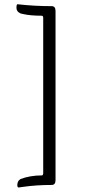

<svg xmlns="http://www.w3.org/2000/svg" viewBox="-20 -751 393 883"><path d="M171.9 55.7Q177.7 55.7 177.7 49.8L178.7 47.9V-670.9Q177.7 -678.7 171.9 -678.7Q119.6 -678.7 85.9 -686.5L73.2 -689.5L72.3 -690.4Q55.7 -698.2 55.7 -714.8Q55.7 -731.4 60.5 -731.4H61.5Q137.7 -722.7 217.8 -722.7Q235.4 -722.7 235.4 -700.2V77.1Q235.4 99.6 217.8 99.6Q147.5 99.6 85.9 108.4L65.4 111.3Q59.6 110.4 59.6 100.1Q59.6 89.8 65.4 80.1L74.2 72.3Q119.1 55.7 171.9 55.7Z"/></svg>

Font: CrimsonText-Roman
Style: Roman
Weight: 400
Version: Version 0.13